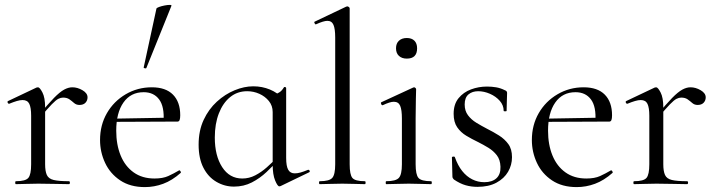

<svg xmlns="http://www.w3.org/2000/svg" viewBox="-20 -751 2925 783"><path d="M143 -271 139 -282Q176 -327 200 -351.5Q224 -376 241.5 -385.5Q259 -395 275 -395Q296 -395 316.5 -383Q337 -371 337 -354Q337 -341 328.5 -332Q320 -323 304 -323Q291 -323 282 -331Q273 -339 263 -346Q253 -353 237 -353Q228 -353 218 -348Q208 -343 191 -325.5Q174 -308 143 -271ZM45 0Q42 0 42 -6Q42 -12 45 -12Q84 -12 95.5 -25.5Q107 -39 107 -81V-279Q107 -312 99.5 -327.5Q92 -343 72 -343Q62 -343 48.5 -339Q35 -335 18 -328Q14 -327 11.5 -332Q9 -337 13 -339L129 -394Q132 -395 135 -395Q142 -395 153 -374Q164 -353 164 -313V-81Q164 -53 171 -37.5Q178 -22 199 -17Q220 -12 261 -12Q265 -12 265 -6Q265 0 261 0Q237 0 204.5 -1Q172 -2 136 -2Q110 -2 86 -1Q62 0 45 0Z M571 12Q511 12 470 -15.5Q429 -43 408.5 -87Q388 -131 388 -180Q388 -241 416 -289.5Q444 -338 492.5 -366.5Q541 -395 599 -395Q656 -395 685.5 -365Q715 -335 715 -281Q715 -268 712.5 -261.5Q710 -255 703 -255H647Q651 -316 629 -345.5Q607 -375 566 -375Q513 -375 483.5 -333Q454 -291 454 -218Q454 -161 472 -117Q490 -73 525 -48Q560 -23 610 -23Q644 -23 666 -33Q688 -43 710 -56Q712 -58 715.5 -53.5Q719 -49 717 -46Q682 -15 645.5 -1.5Q609 12 571 12ZM436 -254 435 -267 662 -271V-255ZM577 -474Q576 -471 570.5 -472.5Q565 -474 566 -476L618 -716Q619 -719 628.5 -722.5Q638 -726 650.5 -728.5Q663 -731 672 -731Q681 -731 679 -727Z M934 10Q896 10 862.5 -9.5Q829 -29 809.5 -67Q790 -105 790 -161Q790 -218 810.5 -262Q831 -306 864.5 -336.5Q898 -367 937 -383Q976 -399 1013 -399Q1049 -399 1080.5 -386Q1112 -373 1132 -350L1092 -294Q1092 -320 1076.5 -339Q1061 -358 1037.5 -368.5Q1014 -379 988 -379Q948 -379 918.5 -355Q889 -331 872.5 -288.5Q856 -246 856 -190Q856 -116 886 -69.5Q916 -23 968 -23Q996 -23 1021 -36Q1046 -49 1068 -68.5Q1090 -88 1108 -107L1116 -100Q1094 -75 1067 -49.5Q1040 -24 1007 -7Q974 10 934 10ZM1119 9Q1112 9 1102 -15Q1092 -39 1092 -80V-361Q1108 -368 1118.5 -374Q1129 -380 1138 -395Q1139 -397 1143 -396Q1147 -395 1147 -392V-107Q1147 -73 1155.5 -58.5Q1164 -44 1182 -44Q1193 -44 1205.5 -47.5Q1218 -51 1235 -58Q1240 -60 1242.5 -55Q1245 -50 1240 -48L1124 8Q1122 9 1119 9Z M1284 0Q1281 0 1281 -6Q1281 -12 1284 -12Q1323 -12 1335 -25.5Q1347 -39 1347 -81V-598Q1347 -633 1340 -649.5Q1333 -666 1315 -666Q1300 -666 1269 -652Q1266 -650 1263 -656Q1260 -662 1264 -663L1392 -724Q1394 -725 1397 -725Q1399 -725 1402.5 -722.5Q1406 -720 1406 -717V-81Q1406 -39 1417 -25.5Q1428 -12 1468 -12Q1471 -12 1471 -6Q1471 0 1468 0Q1451 0 1427 -1Q1403 -2 1376 -2Q1350 -2 1325.5 -1Q1301 0 1284 0Z M1555 0Q1553 0 1553 -6Q1553 -12 1555 -12Q1594 -12 1606.5 -25.5Q1619 -39 1619 -81V-268Q1619 -303 1612 -319.5Q1605 -336 1586 -336Q1578 -336 1567 -332.5Q1556 -329 1541 -322Q1537 -321 1534.5 -326.5Q1532 -332 1535 -334L1665 -394Q1668 -395 1669 -395Q1671 -395 1674 -392.5Q1677 -390 1677 -387Q1677 -379 1676 -348Q1675 -317 1675 -269V-81Q1675 -39 1686.5 -25.5Q1698 -12 1738 -12Q1741 -12 1741 -6Q1741 0 1738 0Q1720 0 1696.5 -1Q1673 -2 1647 -2Q1621 -2 1597.5 -1Q1574 0 1555 0ZM1639 -512Q1619 -512 1607 -523Q1595 -534 1595 -554Q1595 -574 1607 -585Q1619 -596 1639 -596Q1659 -596 1670 -585Q1681 -574 1681 -554Q1681 -512 1639 -512Z M1875 -325Q1875 -299 1888.5 -281Q1902 -263 1922.5 -250.5Q1943 -238 1966 -226Q1992 -213 2015 -198.5Q2038 -184 2053 -163.5Q2068 -143 2068 -110Q2068 -78 2052 -50.5Q2036 -23 2004.5 -6Q1973 11 1927 11Q1902 11 1879 4.5Q1856 -2 1831 -19Q1829 -21 1827 -24Q1825 -27 1825 -31L1823 -109Q1823 -112 1828.5 -112.5Q1834 -113 1835 -110Q1847 -76 1865 -53.5Q1883 -31 1906 -19.5Q1929 -8 1955 -8Q1987 -8 2004.5 -24Q2022 -40 2021 -71Q2020 -100 2006 -118Q1992 -136 1971.5 -148.5Q1951 -161 1929 -172Q1904 -184 1881.5 -197.5Q1859 -211 1844.5 -232Q1830 -253 1830 -287Q1830 -326 1850 -350.5Q1870 -375 1901 -386.5Q1932 -398 1966 -398Q1985 -398 2003 -395Q2021 -392 2039 -383Q2048 -380 2048 -372Q2048 -356 2047 -338.5Q2046 -321 2046 -299Q2046 -297 2040 -297Q2034 -297 2034 -299Q2034 -322 2018 -340Q2002 -358 1978 -368.5Q1954 -379 1930 -379Q1906 -379 1890.5 -366Q1875 -353 1875 -325Z M2332 12Q2272 12 2231 -15.5Q2190 -43 2169.5 -87Q2149 -131 2149 -180Q2149 -241 2177 -289.5Q2205 -338 2253.5 -366.5Q2302 -395 2360 -395Q2417 -395 2446.5 -365Q2476 -335 2476 -281Q2476 -268 2473.5 -261.5Q2471 -255 2464 -255H2408Q2412 -316 2390 -345.5Q2368 -375 2327 -375Q2274 -375 2244.5 -333Q2215 -291 2215 -218Q2215 -161 2233 -117Q2251 -73 2286 -48Q2321 -23 2371 -23Q2405 -23 2427 -33Q2449 -43 2471 -56Q2473 -58 2476.5 -53.5Q2480 -49 2478 -46Q2443 -15 2406.5 -1.5Q2370 12 2332 12ZM2197 -254 2196 -267 2423 -271V-255Z M2664 -271 2660 -282Q2697 -327 2721 -351.5Q2745 -376 2762.5 -385.5Q2780 -395 2796 -395Q2817 -395 2837.5 -383Q2858 -371 2858 -354Q2858 -341 2849.5 -332Q2841 -323 2825 -323Q2812 -323 2803 -331Q2794 -339 2784 -346Q2774 -353 2758 -353Q2749 -353 2739 -348Q2729 -343 2712 -325.5Q2695 -308 2664 -271ZM2566 0Q2563 0 2563 -6Q2563 -12 2566 -12Q2605 -12 2616.5 -25.5Q2628 -39 2628 -81V-279Q2628 -312 2620.5 -327.5Q2613 -343 2593 -343Q2583 -343 2569.5 -339Q2556 -335 2539 -328Q2535 -327 2532.5 -332Q2530 -337 2534 -339L2650 -394Q2653 -395 2656 -395Q2663 -395 2674 -374Q2685 -353 2685 -313V-81Q2685 -53 2692 -37.5Q2699 -22 2720 -17Q2741 -12 2782 -12Q2786 -12 2786 -6Q2786 0 2782 0Q2758 0 2725.5 -1Q2693 -2 2657 -2Q2631 -2 2607 -1Q2583 0 2566 0Z"/></svg>

Font: Cormorant Infant Light
Style: Regular
Weight: 400
Version: Version 4.001